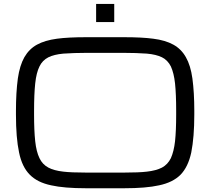

<svg xmlns="http://www.w3.org/2000/svg" viewBox="-20 -958 1087 993"><path d="M425.3 15.6Q311.5 15.6 244.6 0.5Q173.8 -14.2 134.3 -54.2Q93.8 -94.7 78.6 -169.4Q62.5 -245.1 62.5 -365.2V-384.8Q62.5 -479.5 72.3 -552.2Q82 -619.6 106 -662.1Q130.9 -705.1 171.4 -727.1Q212.4 -749.5 274.9 -757.8Q332.5 -765.6 425.3 -765.6H622.1Q714.8 -765.6 772.5 -757.8Q835 -750 876.5 -727.1Q917.5 -704.6 941.4 -662.1Q965.8 -619.6 975.1 -552.2Q984.9 -479.5 984.9 -384.8V-365.2Q984.9 -249 969.2 -169.4Q953.1 -94.7 913.6 -54.2Q873.5 -14.2 802.7 0.5Q735.8 15.6 622.1 15.6ZM622.1 -65.4Q698.7 -65.4 739.7 -70.3Q787.6 -75.7 817.9 -91.3Q847.7 -107.4 863.8 -140.1Q879.4 -175.3 885.3 -227.5Q891.1 -282.2 891.1 -365.2V-384.8Q891.1 -470.7 885.3 -526.4Q879.4 -580.1 863.8 -614.3Q847.7 -646.5 817.9 -661.6Q788.1 -676.3 739.7 -680.7Q682.6 -684.6 622.1 -684.6H425.3Q364.7 -684.6 307.6 -680.7Q259.8 -676.3 230 -661.6Q199.2 -646 184.1 -614.3Q168 -582 162.1 -526.4Q156.2 -470.7 156.2 -384.8V-365.2Q156.2 -282.2 162.1 -227.5Q168 -173.3 184.1 -140.1Q199.2 -107.9 230 -91.3Q259.3 -75.7 307.6 -70.3Q348.6 -65.4 425.3 -65.4ZM477.1 -937.5H570.8V-843.8H477.1Z"/></svg>

Font: Michroma+
Style: Regular
Weight: 400
Designer: beogot
Foundry: beogot
Version: Version